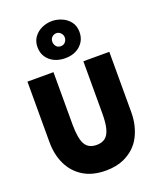

<svg xmlns="http://www.w3.org/2000/svg" viewBox="-173 -1056 953 1168"><g transform="rotate(-20 303.5 -472.0)"><path d="M307.5 12Q221.5 12 162.5 -24.2Q103.5 -60.5 73 -124Q42.5 -187.5 42.5 -269.5V-660H211V-324Q211 -231.5 232.8 -192.8Q254.5 -154 307.5 -154Q340 -154 361.5 -169.2Q383 -184.5 393.8 -221.5Q404.5 -258.5 404.5 -324V-660H572.5V-269.5Q572.5 -184 537.2 -115Q502 -46 425 -10.5Q375 12 307.5 12ZM308 -715Q270 -715 239 -729.5Q208 -744 189.8 -771.2Q171.5 -798.5 171.5 -836Q171.5 -873 190.8 -899.8Q210 -926.5 241.2 -941Q272.5 -955.5 308 -955.5Q339 -955.5 370.2 -942.5Q401.5 -929.5 422.5 -902.8Q443.5 -876 443.5 -836Q443.5 -783 406.2 -749Q369 -715 308 -715ZM308 -793Q326.5 -793 337.2 -806Q348 -819 348 -836Q348 -851.5 336.2 -864.2Q324.5 -877 308 -877Q292.5 -877 280 -865.8Q267.5 -854.5 267.5 -836Q267.5 -819.5 277.8 -806.2Q288 -793 308 -793Z"/></g></svg>

Font: Lucymar Sans ExtraBold
Style: Regular
Weight: 800
Foundry: The League of Moveable Type (original font) / Main changes by Cristiano Sobral with portions from Mirco Monsees
Version: Version 2.001;August 30, 2020;FontCreator 13.0.0.2681 64-bit